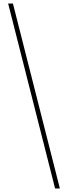

<svg xmlns="http://www.w3.org/2000/svg" viewBox="-20 -820 383 1084"><path d="M291 244 26 -800H53L318 244Z"/></svg>

Font: Noto Sans Tamil SemiCondensed Thin
Style: Regular
Weight: 100
Width: 4
Designer: Jelle Bosma - Monotype Design Team
Foundry: Monotype Imaging Inc.
Version: Version 2.004; ttfautohint (v1.8.4.7-5d5b)